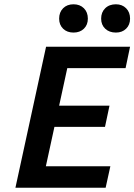

<svg xmlns="http://www.w3.org/2000/svg" viewBox="-20 -876 627 896"><path d="M256 -789Q256 -819 274.5 -837.5Q293 -856 323 -856Q353 -856 371.5 -837.5Q390 -819 390 -789Q390 -760 371.5 -742Q353 -724 323 -724Q293 -724 274.5 -742Q256 -760 256 -789ZM521 -724Q490 -724 471 -742Q452 -760 452 -789Q452 -819 471 -837.5Q490 -856 521 -856Q550 -856 568.5 -837.5Q587 -819 587 -789Q587 -760 568.5 -742Q550 -724 521 -724ZM52 0 195 -658H587L566 -558H294L256 -383H491L470 -284H234L194 -100H495L473 0Z"/></svg>

Font: EauTest
Style: Bold Italic
Weight: 700
Italic angle: -12°
Designer: Christian Thalmann (Catharsis Fonts)
Version: Version 0.001;PS 000.001;hotconv 1.0.88;makeotf.lib2.5.64775